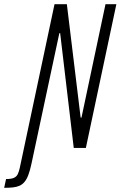

<svg xmlns="http://www.w3.org/2000/svg" viewBox="-109 -708 577 919"><path d="M-89 191 -80 149Q-56 149 -43 143.5Q-30 138 -24 125.5Q-18 113 -14 94L152 -688H211L277 -145H281L396 -688H448L302 0H244L179 -549H175L42 74Q35 107 27 128.5Q19 150 8.5 162.5Q-2 175 -15.5 181Q-29 187 -47 189Q-65 191 -89 191Z"/></svg>

Font: Saira ExtraCondensed Light
Style: Italic
Weight: 300
Width: 2
Italic angle: -12°
Designer: Hector Gatti with collaboration of the Omnibus-Type team
Foundry: Omnibus-Type
Version: Version 1.101